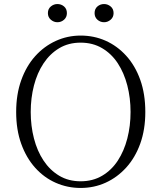

<svg xmlns="http://www.w3.org/2000/svg" viewBox="-20 -915 799 950"><path d="M264 -805Q246 -805 231.5 -817.5Q217 -830 217 -850Q217 -871 231.5 -883Q246 -895 264 -895Q283 -895 297 -883Q311 -871 311 -850Q311 -830 297 -817.5Q283 -805 264 -805ZM495 -805Q476 -805 462 -817.5Q448 -830 448 -850Q448 -871 462 -883Q476 -895 495 -895Q513 -895 527.5 -883Q542 -871 542 -850Q542 -830 527.5 -817.5Q513 -805 495 -805ZM379 15Q314 15 256 -10.5Q198 -36 154 -85Q110 -134 85 -203.5Q60 -273 60 -361Q60 -448 85 -518Q110 -588 154 -637Q198 -686 256 -712.5Q314 -739 379 -739Q445 -739 502.5 -713.5Q560 -688 604.5 -639Q649 -590 674 -520Q699 -450 699 -361Q699 -274 674 -204.5Q649 -135 604.5 -86Q560 -37 502.5 -11Q445 15 379 15ZM379 -18Q439 -18 485.5 -45.5Q532 -73 563 -120.5Q594 -168 610 -230Q626 -292 626 -361Q626 -430 610 -492Q594 -554 563 -601.5Q532 -649 485.5 -676.5Q439 -704 379 -704Q319 -704 273 -676.5Q227 -649 195.5 -601.5Q164 -554 148 -492Q132 -430 132 -361Q132 -292 148 -230Q164 -168 195.5 -120.5Q227 -73 273 -45.5Q319 -18 379 -18Z"/></svg>

Font: Noto Serif SC ExtraLight ExtraLight
Style: Regular
Weight: 250
Version: Version 2.002-H1;hotconv 1.1.0;makeotfexe 2.6.0